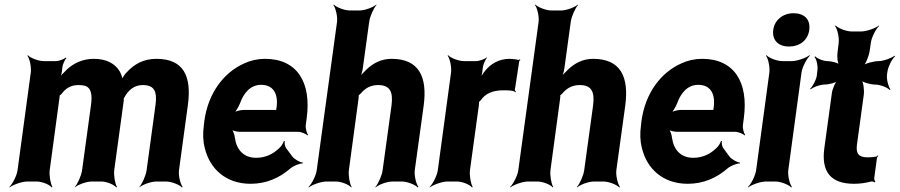

<svg xmlns="http://www.w3.org/2000/svg" viewBox="-20 -796 3945 842"><path d="M323 -423C334 -423 344 -422 352 -420C381 -411 385 -379 379 -335L340 -50C337 -26 320 11 308 24V26C321 14 359 0 383 0H424C448 0 481 14 490 26L493 24C485 11 478 -26 481 -50L523 -357C522 -358 523 -365 522 -366L521 -362C522 -362 525 -367 525 -368C542 -400 568 -423 606 -423C656 -423 670 -396 662 -336L623 -50C620 -26 603 11 591 24V26C604 14 642 0 666 0H708C732 0 767 14 778 26L781 24C771 11 762 -26 765 -50L804 -336C821 -462 785 -538 666 -538C610 -538 568 -515 535 -478C525 -469 515 -452 514 -443H518C519 -452 511 -472 505 -483C484 -518 446 -538 391 -538C342 -538 301 -518 271 -489C261 -479 244 -462 238 -452L242 -450C248 -461 252 -480 253 -495V-498C254 -512 264 -534 271 -541L269 -544C262 -537 239 -528 225 -528H172C148 -528 113 -542 102 -554L100 -552C110 -539 118 -502 115 -478L57 -50C54 -26 35 11 21 24L22 26C37 14 76 0 100 0H141C165 0 198 14 207 26L210 24C202 11 195 -26 198 -50L240 -361C240 -364 243 -378 241 -379L238 -376C240 -375 248 -382 250 -384C267 -408 291 -423 323 -423Z M1142 -538C1110 -538 1079 -531 1051 -518C963 -479 893 -390 876 -265L874 -246C869 -211 870 -178 878 -147C900 -55 971 10 1079 10C1148 10 1206 -16 1253 -57C1267 -69 1295 -80 1307 -79L1308 -83C1295 -84 1270 -98 1261 -111L1235 -146C1229 -154 1227 -169 1229 -177L1225 -178C1223 -170 1213 -153 1204 -146C1177 -120 1144 -104 1103 -104C1048 -104 1017 -140 1010 -192C1009 -206 1001 -226 994 -233L992 -229C999 -223 1018 -218 1032 -218H1287C1301 -218 1322 -209 1329 -202L1331 -204C1325 -212 1319 -234 1321 -248L1325 -278C1346 -434 1284 -538 1142 -538ZM1193 -326 1192 -320C1192 -317 1190 -311 1192 -310L1195 -312C1194 -314 1188 -314 1185 -314H1049C1035 -314 1011 -308 1002 -301L1004 -297C1013 -305 1027 -328 1033 -344C1049 -389 1079 -424 1125 -424C1177 -424 1201 -387 1193 -326Z M1638 -423C1689 -423 1705 -395 1697 -334L1658 -50C1655 -26 1638 11 1626 24L1627 26C1640 14 1677 0 1701 0H1742C1766 0 1801 14 1812 26L1815 24C1805 11 1796 -26 1799 -50L1838 -333C1855 -460 1817 -538 1697 -538C1651 -538 1615 -518 1586 -490C1576 -480 1560 -464 1554 -455L1558 -453C1563 -463 1569 -481 1571 -496L1599 -700C1602 -724 1619 -761 1631 -774L1630 -776C1617 -764 1580 -750 1556 -750H1515C1491 -750 1455 -764 1444 -776L1442 -774C1452 -761 1461 -724 1458 -700L1369 -50C1366 -26 1347 11 1333 24L1334 26C1349 14 1388 0 1412 0H1453C1477 0 1511 14 1520 26L1522 24C1514 11 1507 -26 1510 -50L1552 -361C1553 -365 1554 -380 1552 -381L1550 -377C1552 -376 1561 -385 1563 -387C1581 -409 1606 -423 1638 -423Z M2241 -391 2243 -393C2241 -395 2237 -399 2238 -403L2257 -527C2257 -529 2261 -532 2262 -533L2260 -536C2259 -535 2256 -533 2254 -533C2243 -536 2227 -538 2215 -538C2167 -538 2131 -515 2107 -485C2098 -474 2088 -458 2084 -449L2086 -448C2091 -457 2095 -475 2096 -488L2097 -497C2098 -511 2108 -534 2115 -542V-545C2107 -537 2082 -528 2067 -528H2015C1991 -528 1956 -542 1945 -554L1943 -552C1953 -539 1961 -502 1958 -478L1900 -50C1897 -26 1878 11 1864 24L1865 26C1880 14 1919 0 1943 0H1984C2008 0 2041 14 2050 26L2053 24C2045 11 2038 -26 2041 -50L2080 -334C2080 -337 2082 -350 2080 -351L2078 -348C2079 -347 2087 -354 2088 -356C2108 -385 2139 -400 2188 -400C2205 -400 2233 -400 2241 -391Z M2522 -423C2573 -423 2589 -395 2581 -334L2542 -50C2539 -26 2522 11 2510 24L2511 26C2524 14 2561 0 2585 0H2626C2650 0 2685 14 2696 26L2699 24C2689 11 2680 -26 2683 -50L2722 -333C2739 -460 2701 -538 2581 -538C2535 -538 2499 -518 2470 -490C2460 -480 2444 -464 2438 -455L2442 -453C2447 -463 2453 -481 2455 -496L2483 -700C2486 -724 2503 -761 2515 -774L2514 -776C2501 -764 2464 -750 2440 -750H2399C2375 -750 2339 -764 2328 -776L2326 -774C2336 -761 2345 -724 2342 -700L2253 -50C2250 -26 2231 11 2217 24L2218 26C2233 14 2272 0 2296 0H2337C2361 0 2395 14 2404 26L2406 24C2398 11 2391 -26 2394 -50L2436 -361C2437 -365 2438 -380 2436 -381L2434 -377C2436 -376 2445 -385 2447 -387C2465 -409 2490 -423 2522 -423Z M3059 -538C3027 -538 2996 -531 2968 -518C2880 -479 2810 -390 2793 -265L2791 -246C2786 -211 2787 -178 2795 -147C2817 -55 2888 10 2996 10C3065 10 3123 -16 3170 -57C3184 -69 3212 -80 3224 -79L3225 -83C3212 -84 3187 -98 3178 -111L3152 -146C3146 -154 3144 -169 3146 -177L3142 -178C3140 -170 3130 -153 3121 -146C3094 -120 3061 -104 3020 -104C2965 -104 2934 -140 2927 -192C2926 -206 2918 -226 2911 -233L2909 -229C2916 -223 2935 -218 2949 -218H3204C3218 -218 3239 -209 3246 -202L3248 -204C3242 -212 3236 -234 3238 -248L3242 -278C3263 -434 3201 -538 3059 -538ZM3110 -326 3109 -320C3109 -317 3107 -311 3109 -310L3112 -312C3111 -314 3105 -314 3102 -314H2966C2952 -314 2928 -308 2919 -301L2921 -297C2930 -305 2944 -328 2950 -344C2966 -389 2996 -424 3042 -424C3094 -424 3118 -387 3110 -326Z M3437 -50 3495 -478C3498 -502 3518 -539 3532 -552L3530 -554C3515 -542 3476 -528 3452 -528H3411C3387 -528 3352 -542 3341 -554L3339 -552C3349 -539 3357 -502 3354 -478L3296 -50C3293 -26 3274 11 3260 24L3261 26C3276 14 3315 0 3339 0H3380C3404 0 3439 14 3450 26L3453 24C3443 11 3434 -26 3437 -50ZM3440 -592C3487 -592 3523 -619 3529 -665C3535 -711 3507 -738 3460 -738C3414 -738 3377 -709 3371 -665C3365 -619 3394 -592 3440 -592Z M3725 10C3754 10 3777 6 3800 0C3805 -1 3813 1 3816 4L3819 1C3816 -2 3813 -11 3814 -16L3826 -104C3826 -107 3830 -110 3832 -112L3830 -115C3828 -113 3824 -109 3821 -109C3810 -107 3798 -106 3785 -106C3746 -106 3733 -122 3738 -161L3768 -380C3771 -401 3766 -438 3757 -449L3753 -446C3762 -435 3798 -425 3819 -425C3840 -425 3873 -412 3882 -401L3885 -404C3876 -415 3867 -449 3870 -470L3872 -483C3875 -504 3892 -538 3905 -549L3903 -552C3890 -541 3854 -528 3833 -528C3812 -528 3774 -518 3761 -507L3764 -504C3777 -515 3791 -552 3794 -573L3799 -608C3802 -632 3821 -669 3835 -682L3834 -684C3819 -672 3780 -658 3756 -658H3715C3691 -658 3656 -672 3645 -684L3642 -682C3652 -669 3661 -632 3658 -608L3653 -567C3650 -548 3653 -517 3662 -507L3666 -510C3657 -520 3627 -528 3609 -528C3590 -528 3564 -539 3555 -549L3552 -546C3561 -536 3567 -508 3565 -490L3562 -464C3559 -445 3544 -417 3533 -407L3535 -404C3546 -414 3576 -425 3595 -425C3613 -425 3646 -433 3657 -443L3654 -446C3643 -436 3630 -405 3628 -387L3595 -146C3581 -43 3623 10 3725 10Z"/></svg>

Font: Asimov
Style: EdgeNarIt
Weight: 500
Designer: Google
Version: Version 2.000980: 2014